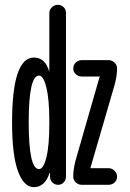

<svg xmlns="http://www.w3.org/2000/svg" viewBox="-20 -770 540 800"><path d="M294.9 -101.6 394.5 -448.2 396.5 -449.2V-450.2Q396.5 -451.2 393.6 -451.2H320.3Q306.6 -451.2 295.9 -460.9Q285.2 -470.7 285.2 -484.9Q285.2 -499 295.4 -509.3Q305.7 -519.5 320.3 -519.5H432.6Q446.3 -519.5 457 -509.3Q467.8 -499 467.8 -485.4Q467.8 -455.1 458 -418L357.4 -72.3V-70.3Q357.4 -69.3 358.4 -69.3H432.6Q446.3 -69.3 457 -58.6Q467.8 -47.9 467.8 -33.7Q467.8 -19.5 457.5 -9.8Q447.3 0 432.6 0H320.3Q306.6 0 295.9 -9.8Q285.2 -19.5 285.2 -34.2Q285.2 -64.5 294.9 -101.6ZM142.6 -455.1Q99.6 -455.1 99.6 -260.3Q99.6 -65.4 142.6 -65.4Q161.1 -65.4 173.3 -114.3Q185.5 -163.1 185.5 -254.9V-264.6Q185.5 -355.5 173.3 -405.3Q161.1 -455.1 142.6 -455.1ZM121.1 9.8Q79.1 9.8 54.7 -57.1Q30.3 -124 30.3 -259.8Q30.3 -529.3 121.1 -530.3Q168.9 -530.3 185.5 -470.7V-469.7V-470.7V-715.8Q185.5 -729.5 196.3 -739.7Q207 -750 221.2 -750Q235.4 -750 245.1 -740.2Q254.9 -730.5 254.9 -715.8V-33.2Q254.9 -20.5 245.6 -10.3Q236.3 0 222.2 0Q208 0 198.2 -9.8Q188.5 -19.5 188.5 -33.2V-48.8L186.5 -49.8V-48.8Q167 9.8 121.1 9.8Z"/></svg>

Font: Rounded Mgen+ 2m regular
Style: Regular
Weight: 400
Designer: [Source Han Sans]
Ryoko NISHIZUKA  (kana & ideographs); Paul D. Hunt (Latin, Greek & Cyrillic); Wenlong ZHANG  (bopomofo
Version: Version 1.059.20150602